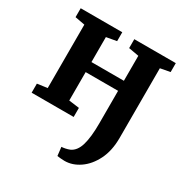

<svg xmlns="http://www.w3.org/2000/svg" viewBox="-180 -703 1054 1092"><g transform="rotate(30 346.5 -157.0)"><path d="M392.5 242.5Q380.5 242.5 366.5 241.2Q352.5 240 344 238.5L337.5 182Q346.5 182 361.5 179Q376.5 176 390 170.5Q426.5 154 442 101.8Q457.5 49.5 457.5 -41V-255H244.5V-68.5L313 -59.5V0H37V-59.5L103 -68.5V-485L38.5 -497V-555.5H311.5V-497L244.5 -485V-321H457.5V-485L390.5 -497V-555.5H663V-497L599 -485V-27.5Q599 56.5 568.8 117Q538.5 177.5 491.2 210Q444 242.5 392.5 242.5Z"/></g></svg>

Font: Merriweather
Style: Bold
Weight: 700
Designer: Eben Sorkin
Foundry: Eben Sorkin
Version: Version 2.100; ttfautohint (v1.7.19-72a1) -l 8 -r 50 -G 200 